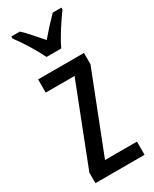

<svg xmlns="http://www.w3.org/2000/svg" viewBox="-199 -818 700 870"><g transform="rotate(-30 151.5 -383.0)"><path d="M119 -606H196C217 -652 259 -715 289 -756V-766H244C210 -731 192 -712 158 -672C128 -706 97 -743 72 -766H27V-756C62 -709 98 -650 119 -606ZM282 0V-69H115L275 -478V-537H35V-468H186L25 -55V0Z"/></g></svg>

Font: Noto Sans Devanagari ExtraCondensed
Style: Regular
Weight: 400
Width: 2
Designer: Jelle Bosma - Monotype Design Team
Foundry: Monotype Imaging Inc.
Version: Version 2.004